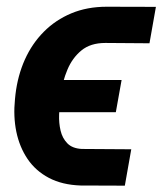

<svg xmlns="http://www.w3.org/2000/svg" viewBox="-20 -556 493 582"><path d="M228 -104.5 377.9 -103.5 358.4 6.8 224.1 6.3Q168.5 4.4 128.2 -16.8Q87.9 -38.1 63.5 -74.2Q39.1 -110.4 29.5 -156.7Q20 -203.1 25.4 -255.4L26.9 -270Q33.7 -327.1 55.4 -375.5Q77.1 -423.8 112.8 -459.7Q148.4 -495.6 196.3 -515.6Q244.1 -535.6 303.7 -535.6L452.6 -535.2L433.1 -424.8L299.3 -425.8Q254.4 -425.8 226.8 -403.1Q199.2 -380.4 184.3 -344.7Q169.4 -309.1 164.1 -270L162.6 -255.9Q160.2 -234.4 159.2 -208.7Q158.2 -183.1 163.6 -160.2Q168.9 -137.2 184.1 -121.6Q199.2 -106 228 -104.5ZM348.6 -313.5 331.1 -215.8H104.5L121.6 -313.5Z"/></svg>

Font: Roboto
Style: Bold Italic
Weight: 700
Italic angle: -12°
Designer: Christian Robertson
Foundry: Google
Version: Version 3.0